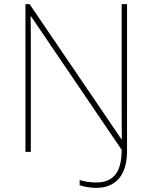

<svg xmlns="http://www.w3.org/2000/svg" viewBox="-20 -734 738 928"><path d="M445 174C543 174 594 108 594 -3V-714H568V-211C568 -165 568 -111 569 -61H567L123 -714H103V0H129V-502C129 -555 129 -597 128 -655H130L568 -10C568 99 528 148 444 148C415 148 386 143 365 136V161C380 167 414 174 445 174Z"/></svg>

Font: Noto Sans Georgian Thin
Style: Regular
Weight: 100
Designer: Monotype Design Team, Akaki Razmadze
Foundry: Google LLC
Version: Version 2.005